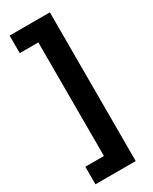

<svg xmlns="http://www.w3.org/2000/svg" viewBox="-223 -766 777 975"><g transform="rotate(-30 165.5 -278.0)"><path d="M25 55V158H261V-714H25V-611H134V55Z"/></g></svg>

Font: Noto Sans Arabic UI
Style: Bold
Weight: 700
Designer: Monotype Design Team, Nadine Chahine and Nizar Qandah
Foundry: Monotype Imaging Inc.
Version: Version 2.010